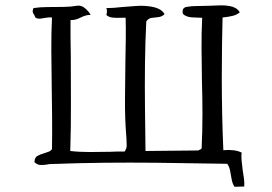

<svg xmlns="http://www.w3.org/2000/svg" viewBox="-20 -668 1040 735"><path d="M915 46 878 47Q870 36 867 19.5Q864 3 861 -13.5Q858 -30 850 -41Q832 -41 814 -41.5Q796 -42 778 -42Q674 -44 576 -45Q478 -46 380 -45Q282 -44 175 -40Q171 -40 167 -39.5Q163 -39 159 -38Q146 -36 134.5 -36.5Q123 -37 112 -47Q112 -65 123 -71Q134 -77 148 -81Q157 -84 165.5 -87Q174 -90 179 -97Q180 -157 179.5 -217.5Q179 -278 178 -337Q177 -406 176.5 -473Q176 -540 179 -601Q171 -602 163.5 -601Q156 -600 149 -599Q140 -597 132 -596.5Q124 -596 116 -600Q115 -603 113.5 -605.5Q112 -608 111 -611Q107 -616 105.5 -621.5Q104 -627 108 -637Q133 -641 163 -641Q193 -641 222.5 -641.5Q252 -642 275 -646Q291 -649 306 -636Q321 -623 327 -611Q315 -611 306 -608Q297 -605 289 -601Q281 -597 272 -594Q263 -591 250 -591Q250 -559 250 -524.5Q250 -490 251 -455Q251 -369 251.5 -277Q252 -185 249 -90Q283 -86 324 -86Q365 -86 403 -87Q418 -88 431.5 -88Q445 -88 457 -88Q465 -99 465 -111Q465 -123 464 -139Q464 -142 463.5 -145.5Q463 -149 463 -152Q458 -216 458.5 -288Q459 -360 460 -429Q461 -476 461.5 -519.5Q462 -563 461 -600Q457 -600 453.5 -600Q450 -600 446 -600Q428 -599 412 -600.5Q396 -602 387 -611Q392 -625 387 -637Q400 -637 415 -638Q430 -639 447 -641Q473 -643 499.5 -645Q526 -647 549 -644Q569 -642 585.5 -635Q602 -628 610 -614Q600 -604 586.5 -602.5Q573 -601 560.5 -599.5Q548 -598 540 -586Q536 -510 535 -425.5Q534 -341 535 -255.5Q536 -170 537 -90L739 -92Q741 -93 745 -95Q753 -98 752 -103Q755 -166 755 -230.5Q755 -295 753 -360Q752 -421 751.5 -481.5Q751 -542 754 -600Q753 -600 750 -600Q738 -600 715 -601.5Q692 -603 680 -615Q675 -638 694 -641.5Q713 -645 735 -645Q740 -645 742 -645Q752 -645 763 -645.5Q774 -646 784 -646Q804 -647 823 -647.5Q842 -648 858 -645Q871 -643 881 -637.5Q891 -632 898 -621Q887 -611 869.5 -607Q852 -603 832 -601Q831 -560 830 -501Q829 -442 829 -372.5Q829 -303 830.5 -231.5Q832 -160 835 -93Q878 -97 905 -84Q903 -70 905 -52.5Q907 -35 909 -17Q912 0 914 16Q916 32 915 46Z"/></svg>

Font: Yuji Mai
Style: Regular
Weight: 400
Designer: Kataoka Yuji
Foundry: Kinuta Font Factory
Version: Version 3.002